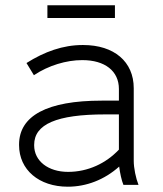

<svg xmlns="http://www.w3.org/2000/svg" viewBox="-20 -698 615 725"><path d="M159 -630H414V-678H159ZM236 7C306 7 374 -19 430 -69C433 -45 439 -17 446 0H503C493 -25 485 -63 485 -91V-365C485 -465 411 -528 294 -528H292C218 -528 148 -503 80 -460L108 -414C163 -451 231 -471 290 -471H291C376 -471 429 -430 429 -362V-318H364C158 -318 52 -261 52 -152V-150C52 -57 127 7 236 7ZM237 -49C162 -49 109 -90 109 -149V-151C109 -229 194 -266 377 -266H429V-133C380 -81 312 -49 237 -49Z"/></svg>

Font: Fixel Display Light
Style: Regular
Weight: 300
Designer: AlfaBravo + MacPaw
Foundry: Kyrylo Tkachov, Marchela Mozhyna, Serhii Makarenko, Maria Weinstein, Zakhar Kryvoshyya
Version: Version 1.211